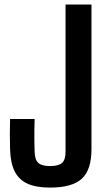

<svg xmlns="http://www.w3.org/2000/svg" viewBox="-20 -820 470 848"><path d="M201 8.5Q139.5 8.5 101.5 -8.8Q63.5 -26 44.8 -63.2Q26 -100.5 24.5 -161Q23.5 -194.5 23.5 -228Q23.5 -261.5 24.5 -294.5H133Q132 -272 131.8 -246.8Q131.5 -221.5 131.8 -196.5Q132 -171.5 133 -149Q134 -114.5 149.2 -100.5Q164.5 -86.5 201 -86.5Q239 -86.5 254.2 -100.5Q269.5 -114.5 269.5 -149V-800H384V-161Q384 -70 341.5 -30.8Q299 8.5 201 8.5Z"/></svg>

Font: Big Shoulders Text Thin
Style: Bold
Weight: 700
Version: Version 2.002